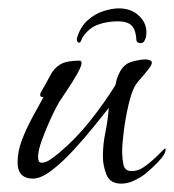

<svg xmlns="http://www.w3.org/2000/svg" viewBox="-20 -431 416 459"><path d="M264 -411Q293 -411 311.5 -394Q330 -377 330 -354Q330 -343 326.5 -335.5Q323 -328 317 -328Q306 -328 306 -336Q305 -358 295.5 -369Q286 -380 261 -380Q236 -380 214 -372Q192 -364 177 -341Q176 -339 174 -334Q172 -329 170 -329Q166 -329 164.5 -332.5Q163 -336 164 -340Q172 -367 189.5 -382.5Q207 -398 227.5 -404.5Q248 -411 264 -411ZM270 8Q243 8 234.5 -13.5Q226 -35 226 -57Q226 -86 232 -115Q238 -144 240 -173Q228 -158 206 -130.5Q184 -103 157 -73.5Q130 -44 104 -24Q78 -4 59 -4Q22 -4 22 -43Q22 -69 32.5 -96.5Q43 -124 57.5 -150.5Q72 -177 84 -199H82Q76 -199 76 -204Q76 -206 76.5 -207Q77 -208 77 -209Q91 -233 100 -250.5Q109 -268 124 -277Q139 -286 170 -286Q175 -286 175 -280Q175 -273 164 -253.5Q153 -234 140 -215Q127 -196 122 -188Q114 -175 102 -149Q90 -123 80.5 -97Q71 -71 71 -56Q71 -51 72.5 -46.5Q74 -42 80 -42Q90 -42 103 -51.5Q116 -61 123 -67Q162 -100 195 -141.5Q228 -183 255 -226Q258 -232 258 -237Q261 -249 267 -260Q273 -271 283 -278Q291 -283 305 -286Q319 -289 327 -289Q331 -289 337 -287.5Q343 -286 343 -281Q343 -276 334.5 -265Q326 -254 316.5 -243.5Q307 -233 303 -226Q294 -210 287 -179.5Q280 -149 276 -118Q272 -87 272 -67Q272 -54 275 -38Q278 -22 295 -22Q312 -22 329.5 -35.5Q347 -49 360 -62.5Q373 -76 375 -76Q376 -76 376 -74Q376 -65 366 -53Q356 -41 344.5 -30.5Q333 -20 327 -15Q315 -6 300 1Q285 8 270 8Z"/></svg>

Font: Bonheur Royale
Style: Regular
Weight: 400
Designer: Robert E. Leuschke
Foundry: Robert E. Leuschke
Version: Version 1.010; ttfautohint (v1.8.3)